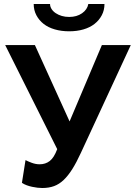

<svg xmlns="http://www.w3.org/2000/svg" viewBox="-20 -936 676 963"><path d="M192 7Q181 7 168 5.5Q155 4 141 1Q127 -2 113.5 -7Q100 -12 90 -19L108 -133Q119 -127 139 -119.5Q159 -112 179 -112Q208 -112 229.5 -128.5Q251 -145 267 -188L6 -710H155L329 -327L491 -710H636L386 -170Q364 -122 343 -88.5Q322 -55 299.5 -33.5Q277 -12 251 -2.5Q225 7 192 7ZM327 -779Q288 -779 255 -788.5Q222 -798 199 -816Q176 -834 162.5 -859.5Q149 -885 149 -916H231Q231 -903 238.5 -891Q246 -879 259.5 -870Q273 -861 290 -856Q307 -851 327 -851Q365 -851 391.5 -869.5Q418 -888 423 -916H504Q504 -885 490.5 -859.5Q477 -834 454 -816Q431 -798 398.5 -788.5Q366 -779 327 -779Z"/></svg>

Font: PTCRaleway
Style: Bold
Weight: 700
Designer: Matt McInerney, Pablo Impallari, Rodrigo Fuenzalida
Foundry: Matt McInerney, Pablo Impallari, Rodrigo Fuenzalida
Version: Version 3.000g; ttfautohint (v1.5) -l 8 -r 28 -G 28 -x 14 -D